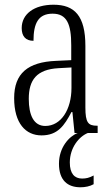

<svg xmlns="http://www.w3.org/2000/svg" viewBox="-20 -564 469 814"><path d="M156 10C225 10 253 -32 283 -89H287L296 0H309C273 14 230 61 230 130C230 201 267 230 321 230C341 230 361 226 377 217V180C358 190 345 193 328 193C296 193 276 172 276 125C276 62 315 15 352 0H394V-31H391C354 -31 342 -44 342 -108V-369C342 -497 296 -544 207 -544C124 -544 72 -504 72 -445C72 -410 89 -391 122 -391C122 -466 143 -506 203 -506C264 -506 282 -461 282 -372V-309L218 -306C98 -301 40 -253 40 -148C40 -41 89 10 156 10ZM172 -30C123 -30 102 -76 102 -145C102 -225 135 -270 229 -275L283 -278V-191C283 -100 239 -30 172 -30Z"/></svg>

Font: Noto Serif Georgian ExtraCondensed Light
Style: Regular
Weight: 300
Width: 2
Designer: Monotype Design Team, Akaki Razmadze
Foundry: Google LLC
Version: Version 2.003